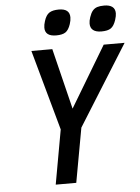

<svg xmlns="http://www.w3.org/2000/svg" viewBox="-61 -981 752 1029"><g transform="rotate(-5 315.0 -467.0)"><path d="M209 -843Q209 -859 215.5 -878.5Q225.5 -910.5 243.5 -922Q261.5 -933.5 294.5 -933.5Q353 -933.5 353 -886.5Q353 -870 346.5 -850.5Q336 -819 319.2 -807.8Q302.5 -796.5 269 -796.5Q209 -796.5 209 -843ZM452.5 -844Q452.5 -859 459 -878Q466.5 -900.5 476.5 -912.2Q486.5 -924 501 -928.8Q515.5 -933.5 538.5 -933.5Q567 -933.5 582.2 -922Q597.5 -910.5 597.5 -887Q597.5 -873 590.5 -851Q580 -819.5 563.2 -808Q546.5 -796.5 512.5 -796.5Q483 -796.5 467.8 -808.5Q452.5 -820.5 452.5 -844ZM249 -292.5 129 -725H241.5L322 -398L518 -725H630.5L360 -292.5L307 0H196.5Z"/></g></svg>

Font: JuliaMono Medium
Style: Italic
Weight: 500
Italic angle: -9°
Monospace: yes
Designer: cormullion
Foundry: corm
Version: Version 0.054; ttfautohint (v1.8.4)